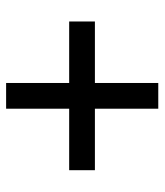

<svg xmlns="http://www.w3.org/2000/svg" viewBox="24 -742 525 612"><g transform="rotate(90 286.0 -436.5)"><path d="M245 -194V-395H49V-477H245V-679H327V-477H523V-395H327V-194Z"/></g></svg>

Font: Noto Sans Kannada UI Medium
Style: Regular
Weight: 500
Designer: Jelle Bosma - Monotype Design Team
Foundry: Monotype Imaging Inc.
Version: Version 2.005; ttfautohint (v1.8.4.7-5d5b)